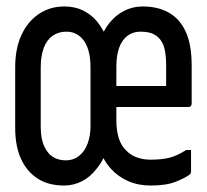

<svg xmlns="http://www.w3.org/2000/svg" viewBox="-20 -563 640 594"><path d="M179 -543Q211 -543 236 -531Q261 -519 280 -497Q292 -482 301 -465Q317 -496 343 -516Q378 -543 422 -543Q469 -543 503 -523.5Q537 -504 555 -464Q573 -424 573 -360V-243Q573 -238 570.5 -235Q568 -232 563 -232H340V-191Q340 -158 348 -134Q356 -110 373 -95Q386 -82 405 -75.5Q424 -69 446 -69Q480 -69 504 -75Q528 -81 556 -99H571V-32Q571 -30 570 -27.5Q569 -25 567 -23Q552 -12 523 -0.5Q494 11 446 11Q408 11 377 -2.5Q346 -16 324 -40Q310 -55 300 -74Q291 -55 278 -40Q259 -15 233 -2Q207 11 178 11Q130 11 96.5 -10.5Q63 -32 45 -71.5Q27 -111 27 -167V-355Q27 -413 46.5 -455Q66 -497 100.5 -520Q135 -543 179 -543ZM106 -172Q106 -152 109 -136Q112 -120 118 -108Q124 -96 132 -87Q142 -77 155 -72Q168 -67 183 -67Q208 -67 225.5 -81.5Q243 -96 251.5 -120Q260 -144 260 -173V-355Q260 -386 253 -409Q246 -432 232 -446Q223 -455 211.5 -460Q200 -465 185 -465Q161 -465 143 -452.5Q125 -440 115.5 -415Q106 -390 106 -354ZM340 -297H494V-360Q494 -391 489 -412Q484 -433 471 -446Q461 -456 447.5 -460.5Q434 -465 414 -465Q391 -465 374 -452Q357 -439 348.5 -415Q340 -391 340 -357Z"/></svg>

Font: Code D OnePiece
Style: Regular
Weight: 400
Version: Version 1.085; ttfautohint (v1.8.4.7-5d5b);Nerd Fonts 3.0.2